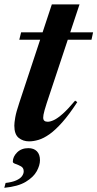

<svg xmlns="http://www.w3.org/2000/svg" viewBox="-25 -644 452 891"><path d="M64.5 -459.5 73 -494H407L399.5 -459.5ZM192 -166Q185.5 -145.5 181.8 -132.5Q178 -119.5 176.8 -111.5Q175.5 -103.5 175.5 -98Q175.5 -88 181 -83.5Q186.5 -79 196.5 -79Q208.5 -79 225.5 -87Q242.5 -95 266.5 -116.2Q290.5 -137.5 323.5 -177L333.5 -170Q296 -112.5 264 -76.5Q232 -40.5 204.8 -21.2Q177.5 -2 154 5Q130.5 12 110 12Q82 12 61.8 -4.2Q41.5 -20.5 41.5 -61Q41.5 -74.5 45.8 -99.2Q50 -124 65 -168.5L215.5 -623.5H344ZM34.5 106.5Q34.5 83 54.5 63.2Q74.5 43.5 106.5 43.5Q132 43.5 146.2 58Q160.5 72.5 160.5 99.5Q160.5 123 145.5 150.5Q130.5 178 94.5 199.8Q58.5 221.5 -5 227.5L1 205Q31.5 201.5 50 193.2Q68.5 185 76.8 173.8Q85 162.5 85 151Q85 135 72.5 128Q60 121 47.2 116.8Q34.5 112.5 34.5 106.5Z"/></svg>

Font: Newsreader 60pt SemiBold
Style: Italic
Weight: 600
Italic angle: -17°
Designer: Hugues Gentile
Foundry: Production Type
Version: Version 1.003